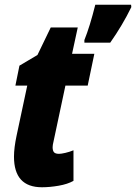

<svg xmlns="http://www.w3.org/2000/svg" viewBox="-20 -780 574 810"><path d="M39 -119Q39 -156 50 -208L95 -419H45L62 -503L138 -548L194 -664H308L284 -553H378L350 -419H256L206 -184Q202 -168 202 -159Q202 -144 208 -137.5Q214 -131 229 -131Q238 -131 255.5 -135Q273 -139 290 -146V-17Q265 -3 227.5 3.5Q190 10 157 10Q39 10 39 -119ZM336 -611Q359 -668 382 -760H533L534 -750Q497 -674 445 -600H336Z"/></svg>

Font: Noto Sans UI CondBlack
Style: Italic
Weight: 900
Width: 3
Italic angle: -12°
Designer: Monotype Design Team
Foundry: Monotype Imaging Inc.
Version: Version 1.001